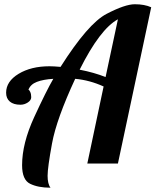

<svg xmlns="http://www.w3.org/2000/svg" viewBox="-20 -770 732 904"><path d="M355 -441.9Q423.3 -428.7 477.1 -407.2L535.2 -679.2Q450.7 -633.3 355 -441.9ZM217.8 113.8Q159.2 113.8 121.6 95.2Q84 76.7 84 7.8Q84 -94.7 140.9 -218.3Q197.8 -341.8 231 -398.9Q183.6 -396 153.6 -384.5Q123.5 -373 113.8 -347.2Q117.7 -347.2 122.3 -337.2Q127 -327.1 127 -312.5Q127 -297.9 110.8 -287.4Q94.7 -276.9 76.2 -276.9Q43.9 -276.9 26.4 -291.7Q8.8 -306.6 8.8 -333.5Q8.8 -386.7 67.6 -422.4Q126.5 -458 212.9 -458Q233.4 -458 265.1 -455.1Q394.5 -659.2 481.7 -704.6Q568.8 -750 614.7 -750Q660.6 -750 691.9 -735.8L535.2 0H391.1L467.8 -362.8Q402.8 -392.6 334 -398.9Q246.1 -209.5 225.1 -95.2Q204.1 19 204.1 57.6Q204.1 96.2 217.8 113.8Z"/></svg>

Font: Lobster-Regular
Style: Regular
Weight: 400
Designer: Pablo Impallari
Foundry: Pablo Impallari
Version: Version 1.007; ttfautohint (v1.1) -l 8 -r 50 -G 50 -x 14 -D 